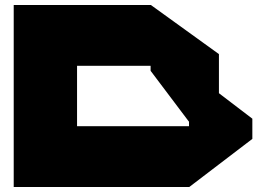

<svg xmlns="http://www.w3.org/2000/svg" viewBox="-20 -750 1032 770"><path d="M289 -486V-730H584V-486ZM35 0V-244H738V0ZM35 -244V-730H289V-244ZM858 -376 739 -467H584V-730H585L858 -533ZM737 -263 584 -466V-467H738V-263ZM738 0V-467H739L992 -274V-193L739 0Z"/></svg>

Font: Foldit Black
Style: Regular
Weight: 900
Version: Version 1.003